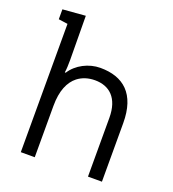

<svg xmlns="http://www.w3.org/2000/svg" viewBox="-139 -877 887 983"><g transform="rotate(20 304.5 -385.0)"><path d="M86 0H162V-280C162 -363 186 -416 224 -446C250 -466 282 -476 318 -476C396 -476 452 -429 452 -320V0H528V-319C528 -478 448 -545 322 -545C259 -545 195 -512 163 -461H158C161 -479 162 -502 162 -530L160 -770L36 -760V-706L86 -699Z"/></g></svg>

Font: Frost Regular
Style: Regular
Weight: 400
Designer: Lee Frost
Foundry: Lee Frost for Ice Communication Norge AS
Version: Version 2.011;hotconv 1.0.107;makeotfexe 2.5.65593